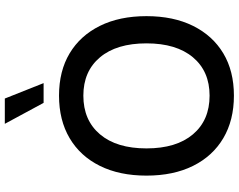

<svg xmlns="http://www.w3.org/2000/svg" viewBox="-117 -863 991 797"><g transform="rotate(-90 378.5 -464.5)"><path d="M368 -940 432 -779H350L263 -940ZM380 -715Q482 -715 555.5 -671Q629 -627 669.5 -545.5Q710 -464 710 -352Q710 -240 669.5 -158.5Q629 -77 555.5 -33Q482 11 380 11Q278 11 203.5 -33Q129 -77 88.5 -158.5Q48 -240 48 -352Q48 -464 88.5 -545.5Q129 -627 203.5 -671Q278 -715 380 -715ZM380 -614Q278 -614 219.5 -545Q161 -476 161 -352Q161 -228 219.5 -159Q278 -90 380 -90Q481 -90 539 -159Q597 -228 597 -352Q597 -476 539 -545Q481 -614 380 -614Z"/></g></svg>

Font: Prodigy Sans Medium
Style: Regular
Weight: 500
Designer: Wei Huang
Foundry: Wei Huang
Version: Version 1.003; ttfautohint (v1.8.3)